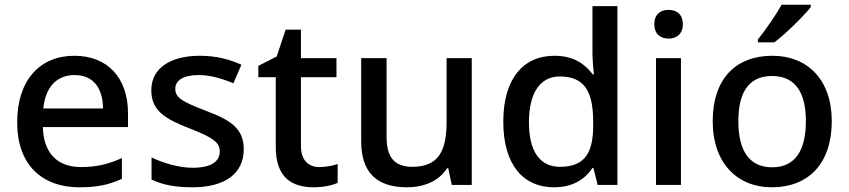

<svg xmlns="http://www.w3.org/2000/svg" viewBox="-20 -786 3607 816"><path d="M296 -549C150 -549 53 -446 53 -266C53 -83 161 10 317 10C394 10 444 -1 498 -26V-114C441 -89 392 -76 324 -76C222 -76 165 -137 162 -246H524V-305C524 -455 437 -549 296 -549ZM297 -467C379 -467 417 -409 418 -325H164C173 -415 220 -467 297 -467Z M1016 -152C1016 -240 959 -276 858 -314C757 -353 725 -369 725 -409C725 -445 760 -467 825 -467C873 -467 925 -452 972 -432L1006 -511C953 -535 896 -549 829 -549C706 -549 623 -497 623 -403C623 -315 682 -281 784 -241C887 -201 914 -180 914 -143C914 -100 879 -73 798 -73C739 -73 671 -94 624 -117V-23C670 -1 722 10 798 10C936 10 1016 -48 1016 -152Z M1337 -76C1291 -76 1259 -105 1259 -165V-458H1410V-539H1259V-660H1194L1156 -546L1078 -506V-458H1152V-161C1152 -27 1225 10 1314 10C1353 10 1392 2 1415 -9V-89C1396 -82 1365 -76 1337 -76Z M1985 -539H1878V-267C1878 -144 1843 -77 1732 -77C1657 -77 1623 -118 1623 -202V-539H1515V-186C1515 -49 1585 10 1710 10C1779 10 1845 -15 1880 -71H1885L1900 0H1985Z M2334 10C2417 10 2467 -26 2498 -72H2502L2520 0H2604V-760H2498V-558C2498 -533 2502 -489 2504 -470H2499C2466 -514 2418 -549 2336 -549C2206 -549 2119 -454 2119 -269C2119 -84 2205 10 2334 10ZM2360 -77C2273 -77 2228 -145 2228 -266C2228 -387 2273 -461 2359 -461C2468 -461 2501 -392 2501 -267V-252C2501 -135 2464 -77 2360 -77Z M2822 -744C2788 -744 2761 -727 2761 -683C2761 -640 2788 -622 2822 -622C2854 -622 2882 -640 2882 -683C2882 -727 2854 -744 2822 -744ZM2874 -539H2768V0H2874Z M3426 -756V-766H3302C3277 -721 3231 -655 3201 -618V-606H3271C3319 -642 3397 -719 3426 -756ZM3515 -271C3515 -449 3410 -549 3263 -549C3105 -549 3009 -449 3009 -271C3009 -91 3115 10 3260 10C3416 10 3515 -91 3515 -271ZM3118 -271C3118 -392 3161 -463 3261 -463C3361 -463 3405 -392 3405 -271C3405 -149 3361 -75 3262 -75C3162 -75 3118 -149 3118 -271Z"/></svg>

Font: Noto Sans Georgian Medium
Style: Regular
Weight: 500
Designer: Monotype Design Team, Akaki Razmadze
Foundry: Google LLC
Version: Version 2.005